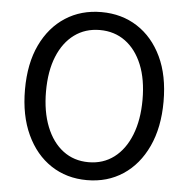

<svg xmlns="http://www.w3.org/2000/svg" viewBox="-53 -799 849 864"><g transform="rotate(5 371.0 -366.5)"><path d="M371 13Q279 13 208.5 -33.5Q138 -80 98 -166Q58 -252 58 -369Q58 -487 98 -571Q138 -655 208.5 -700.5Q279 -746 371 -746Q463 -746 533.5 -700.5Q604 -655 644 -571Q684 -487 684 -369Q684 -252 644 -166Q604 -80 533.5 -33.5Q463 13 371 13ZM371 -68Q437 -68 486 -105Q535 -142 562 -210Q589 -278 589 -369Q589 -461 562 -527Q535 -593 486 -629Q437 -665 371 -665Q305 -665 256 -629Q207 -593 180 -527Q153 -461 153 -369Q153 -278 180 -210Q207 -142 256 -105Q305 -68 371 -68Z"/></g></svg>

Font: Source Han Sans
Style: Regular
Weight: 400
Designer: Ryoko NISHIZUKA Ë•øÂ°öÊ∂ºÂ≠ê (kana, bopomofo & ideographs); Paul D. Hunt (Latin, Greek & Cyrillic); Sandoll Communicatio
Foundry: Adobe
Version: Version 2.004;hotconv 1.0.118;makeotfexe 2.5.65603